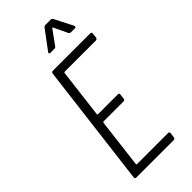

<svg xmlns="http://www.w3.org/2000/svg" viewBox="-281 -948 999 999"><g transform="rotate(-45 218.5 -448.0)"><path d="M423 -653H193Q190 -653 188 -649L155 -378Q155 -376 156 -375Q157 -374 158 -374H306Q316 -374 314 -364L311 -337Q309 -327 300 -327H153Q150 -327 148 -323L115 -51Q115 -47 118 -47H348Q357 -47 357 -37L353 -10Q353 -6 350 -3Q347 0 342 0H67Q58 0 58 -10L142 -690Q144 -700 153 -700H428Q433 -700 435.5 -697Q438 -694 437 -690L434 -663Q433 -659 430 -656Q427 -653 423 -653ZM205 -787 281 -889Q286 -896 293 -896H334Q340 -896 345 -889L397 -787Q398 -785 398 -781Q398 -775 390 -775H360Q354 -775 349 -782L313 -858Q312 -860 310 -860Q308 -860 307 -858L252 -782Q247 -775 240 -775H210Q204 -775 202.5 -778.5Q201 -782 205 -787Z"/></g></svg>

Font: Barlow Condensed Light
Style: Italic
Weight: 300
Width: 3
Italic angle: -7°
Designer: Jeremy Tribby
Foundry: Tribby Type
Version: Version 1.408